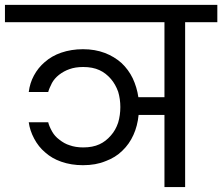

<svg xmlns="http://www.w3.org/2000/svg" viewBox="-47 -760 903 780"><path d="M835.9 -669.9H705.1V0H621.1V-293H516.1Q511.7 -248.5 495.1 -211.9Q478.5 -174.8 450.2 -147.9Q422.4 -120.1 380.9 -105Q342.3 -88.9 290 -88.9Q242.2 -88.9 202.1 -103Q164.6 -115.7 136.2 -141.1Q109.4 -163.6 91.8 -196.8Q74.2 -230 69.8 -263.2H148.9Q152.3 -247.6 165 -225.1Q175.8 -206.1 193.8 -192.9Q214.4 -176.3 235.8 -169.9Q259.8 -161.1 291 -161.1Q329.6 -161.1 356.9 -173.8Q382.8 -185.5 403.8 -210Q422.9 -231.4 433.1 -262.2Q441.9 -292 441.9 -325.2Q441.9 -357.4 433.1 -387.2Q421.9 -418 403.8 -439Q382.8 -463.4 356.9 -475.1Q329.6 -487.8 291 -487.8Q258.8 -487.8 234.9 -479Q212.4 -471.2 192.9 -456.1Q174.3 -441.4 164.1 -422.9Q152.3 -399.9 148.9 -386.2H69.8Q74.2 -422.4 90.8 -453.1Q107.9 -484.9 134.8 -507.8Q163.1 -532.7 201.2 -545.9Q242.7 -560.1 290 -560.1Q338.9 -560.1 378.9 -544.9Q417 -530.3 446.8 -503.9Q475.1 -477.1 492.2 -441.9Q509.3 -405.3 515.1 -365.2H621.1V-669.9H-26.9V-740.2H835.9Z"/></svg>

Font: PoppinsZ
Style: Regular
Weight: 400
Designer: Ninad Kale (Devanagari), Jonny Pinhorn (Latin)
Foundry: Indian Type Foundry
Version: Version 3.002;FEAKit 1.0